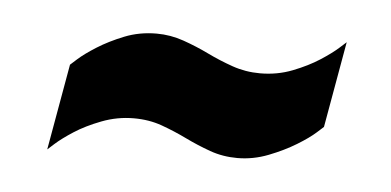

<svg xmlns="http://www.w3.org/2000/svg" viewBox="-29 -445 589 289"><g transform="rotate(5 265.0 -301.0)"><path d="M50 -201 73 -331Q73 -331 83 -340Q93 -349 110.5 -360Q128 -371 150.5 -380Q173 -389 199 -389Q220 -389 240 -382Q260 -375 278.5 -366Q297 -357 317 -350Q337 -343 359 -343Q385 -343 408 -352Q431 -361 448 -372Q465 -383 475 -392Q485 -401 485 -401L462 -271Q462 -271 452 -262Q442 -253 424 -242Q406 -231 383 -222Q360 -213 336 -213Q314 -213 294.5 -220Q275 -227 256.5 -236Q238 -245 218.5 -252Q199 -259 176 -259Q151 -259 127.5 -250Q104 -241 87 -230Q70 -219 60 -210Q50 -201 50 -201Z"/></g></svg>

Font: Archivo ExtraCondensed Black
Style: Italic
Weight: 900
Width: 2
Italic angle: -10°
Designer: Hector Gatti
Foundry: Omnibus-Type
Version: Version 2.001